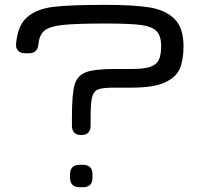

<svg xmlns="http://www.w3.org/2000/svg" viewBox="-20 -784 851 804"><path d="M458.5 -495.1H532.2Q583.5 -495.1 609.4 -504.2Q635.3 -513.2 645 -533.2Q654.8 -553.2 654.8 -590.8Q654.8 -634.8 634.8 -654.3Q614.7 -673.8 568.4 -679.7Q522 -685.5 421.9 -685.5Q299.8 -685.5 244.4 -679.7Q189 -673.8 166.7 -656.2Q144.5 -638.7 141.1 -599.1Q137.2 -561 101.6 -561H85.9Q66.4 -561 55.9 -571.5Q45.4 -582 47.4 -601.6Q54.2 -678.2 94.2 -712.6Q134.3 -747.1 204.8 -755.4Q275.4 -763.7 421.9 -763.7Q539.1 -763.7 606 -752.9Q672.9 -742.2 710.7 -704.8Q748.5 -667.5 748.5 -590.8Q748.5 -534.7 733.4 -497.8Q718.3 -460.9 670.9 -439Q623.5 -417 532.2 -417H458.5Q410.6 -417 391.6 -409.9Q372.6 -402.8 366 -378.4Q359.4 -354 359.4 -293.5V-257.8Q359.4 -238.8 349.9 -228.8Q340.3 -218.8 323.2 -218.8H317.4Q300.3 -218.8 290.8 -228.8Q281.2 -238.8 281.2 -257.8V-293.5Q281.2 -387.2 291.7 -426.8Q302.2 -466.3 337.9 -480.7Q373.5 -495.1 458.5 -495.1ZM312.5 -93.8H328.1Q347.2 -93.8 357.2 -83.7Q367.2 -73.7 367.2 -54.7V-39.1Q367.2 -20 357.2 -10Q347.2 0 328.1 0H312.5Q293.5 0 283.4 -10Q273.4 -20 273.4 -39.1V-54.7Q273.4 -73.7 283.4 -83.7Q293.5 -93.8 312.5 -93.8Z"/></svg>

Font: Gyrochrome
Style: Regular
Weight: 400
Designer: David Moles
Foundry: David Moles
Version: Version 1.005;Glyphs 3.2.3 (3260)